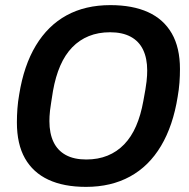

<svg xmlns="http://www.w3.org/2000/svg" viewBox="-20 -718 739 750"><path d="M316 12Q229 12 169 -16Q109 -44 77.5 -99.5Q46 -155 46 -240Q46 -266 48 -293.5Q50 -321 55 -349Q73 -462 120 -540Q167 -618 240 -658Q313 -698 411 -698Q498 -698 558.5 -670.5Q619 -643 651 -587.5Q683 -532 683 -448Q683 -422 681 -395Q679 -368 674 -340Q656 -227 609 -148Q562 -69 488 -28.5Q414 12 316 12ZM317 -95Q363 -95 400 -110Q437 -125 465 -154Q493 -183 511.5 -225.5Q530 -268 540 -324Q545 -350 548 -368.5Q551 -387 552.5 -400Q554 -413 554.5 -423.5Q555 -434 555 -443Q555 -490 539 -523.5Q523 -557 490.5 -574.5Q458 -592 410 -592Q364 -592 327 -577Q290 -562 262 -533Q234 -504 215.5 -461.5Q197 -419 187 -363Q183 -337 180 -318.5Q177 -300 175.5 -287Q174 -274 173.5 -264Q173 -254 173 -245Q173 -197 189 -163.5Q205 -130 237 -112.5Q269 -95 317 -95Z"/></svg>

Font: Archivo SemiCondensed SemiBold
Style: Italic
Weight: 600
Width: 4
Italic angle: -10°
Designer: Hector Gatti
Foundry: Omnibus-Type
Version: Version 2.001